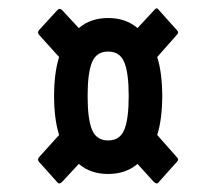

<svg xmlns="http://www.w3.org/2000/svg" viewBox="-20 -543 476 458"><path d="M128 -109Q121 -102 116 -109L73 -157Q68 -163 74 -169L121 -221Q115 -240 112 -263.5Q109 -287 109 -314Q109 -341 112 -364.5Q115 -388 121 -407L74 -459Q68 -465 73 -471L116 -518Q122 -525 128 -519L168 -476Q196 -500 238 -500Q280 -500 308 -476L348 -519Q354 -527 359 -519L402 -471Q408 -465 401 -459L355 -407Q361 -388 364 -364.5Q367 -341 367 -314Q367 -287 364 -263.5Q361 -240 355 -221L401 -169Q408 -163 402 -157L359 -109Q355 -102 347 -109L308 -152Q280 -128 238 -128Q196 -128 168 -152ZM238 -208Q266 -208 276.5 -233.5Q287 -259 287 -314Q287 -369 276.5 -394.5Q266 -420 238 -420Q210 -420 199.5 -394.5Q189 -369 189 -314Q189 -259 199.5 -233.5Q210 -208 238 -208Z"/></svg>

Font: Sofia Sans Extra Condensed
Style: Bold Italic
Weight: 700
Italic angle: -9°
Designer: Botio Nikoltchev, Ani Petrova
Foundry: lettersoup
Version: Version 4.101